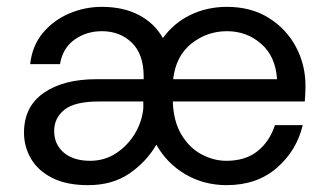

<svg xmlns="http://www.w3.org/2000/svg" viewBox="-20 -528 953 560"><path d="M237 12Q174 12 132.5 -9Q91 -30 70.5 -65Q50 -100 50 -141Q50 -217 107.5 -257Q165 -297 261 -297H399V-305Q399 -370 364.5 -403.5Q330 -437 277 -437Q232 -437 197.5 -412.5Q163 -388 155 -341H68Q74 -395 105 -432Q136 -469 181.5 -488.5Q227 -508 277 -508Q340 -508 385.5 -484Q431 -460 455 -417Q487 -461 535.5 -484.5Q584 -508 642 -508Q712 -508 763.5 -476Q815 -444 843 -391.5Q871 -339 871 -278Q871 -268 870.5 -257Q870 -246 869 -232H484Q486 -174 509 -135.5Q532 -97 567.5 -78Q603 -59 640 -59Q696 -59 731 -87Q766 -115 782 -163H863Q845 -88 787 -38Q729 12 641 12Q575 12 521 -19.5Q467 -51 436 -106Q407 -56 357.5 -22Q308 12 237 12ZM485 -297H788Q784 -363 742 -400Q700 -437 642 -437Q584 -437 538.5 -401Q493 -365 485 -297ZM243 -59Q285 -59 318.5 -81Q352 -103 373 -137.5Q394 -172 398 -212V-232H269Q198 -232 168 -208Q138 -184 138 -146Q138 -107 166 -83Q194 -59 243 -59Z"/></svg>

Font: DeepMind Sans
Style: Regular
Weight: 400
Designer: Jonny Pinhorn / Modifications: Colophon Foundry
Foundry: Colophon Foundry
Version: Version 1.002; ttfautohint (v1.8.2)